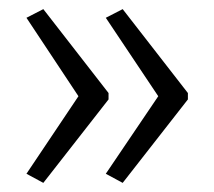

<svg xmlns="http://www.w3.org/2000/svg" viewBox="-20 -482 469 421"><path d="M392 -264 249 -81 212 -101 327 -271 212 -443 249 -462 392 -278ZM218 -264 75 -81 38 -101 152 -271 38 -443 75 -462 218 -278Z"/></svg>

Font: Noto Sans Myanmar ExtraCondensed Light
Style: Regular
Weight: 300
Width: 2
Designer: Monotype Design Team
Foundry: Monotype Imaging Inc.
Version: Version 2.107; ttfautohint (v1.8.4.7-5d5b)